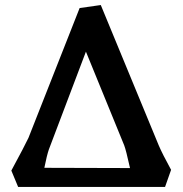

<svg xmlns="http://www.w3.org/2000/svg" viewBox="-20 -736 725 762"><path d="M25 -59Q79 -159 93 -189L296 -704L380 -716L610 -159Q624 -126 659 -62L635 6H52ZM496 -69Q480 -141 473 -159L321 -531L174 -143Q166 -120 156 -70Z"/></svg>

Font: Andada Pro
Style: Bold
Weight: 700
Designer: Carolina Giovagnoli
Foundry: Huerta Tipografica
Version: Version 3.005; ttfautohint (v1.8.4)